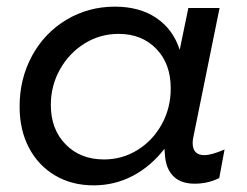

<svg xmlns="http://www.w3.org/2000/svg" viewBox="-20 -553 743 578"><path d="M39 -232Q39 -316 76.5 -385Q114 -454 180 -493.5Q246 -533 326 -533Q400 -533 450.5 -499Q501 -465 521 -403L547 -529H641L563 -145Q560 -133 560 -123Q560 -86 595 -86Q617 -86 656 -103L640 -17Q606 0 566 0Q526 0 503.5 -21Q481 -42 477 -81L475 -105Q434 -52 379.5 -23.5Q325 5 262 5Q196 5 145.5 -25Q95 -55 67 -108.5Q39 -162 39 -232ZM494 -287Q494 -361 450.5 -406Q407 -451 337 -451Q281 -451 234.5 -422Q188 -393 160.5 -344Q133 -295 133 -237Q133 -164 177.5 -118.5Q222 -73 293 -73Q348 -73 394 -101.5Q440 -130 467 -179Q494 -228 494 -287Z"/></svg>

Font: TypoPRO Montserrat Alternates
Style: Italic
Weight: 400
Italic angle: -11.3°
Designer: Julieta Ulanovsky
Foundry: Julieta Ulanovsky
Version: Version 6.001